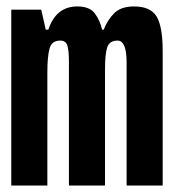

<svg xmlns="http://www.w3.org/2000/svg" viewBox="-20 -576 540 596"><path d="M127 0V-352Q127 -399 133.5 -424.5Q140 -450 167 -450Q184 -450 189 -435Q194 -420 194 -382V0H306V-362Q306 -409 313 -429.5Q320 -450 345 -450Q373 -450 373 -382V0H485V-417Q485 -494 466 -525Q447 -556 396 -556Q355 -556 334 -534.5Q313 -513 302 -484H297Q291 -511 275 -533.5Q259 -556 220 -556Q154 -556 130 -484H122L108 -546H15V0Z"/></svg>

Font: Noto Sans Mono UI Condensed
Style: Bold
Weight: 700
Width: 3
Designer: Monotype Design team
Foundry: Monotype Imaging Inc.
Version: 1.000